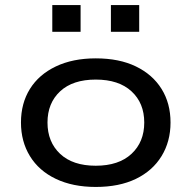

<svg xmlns="http://www.w3.org/2000/svg" viewBox="-20 -731 758 760"><path d="M359 9Q268 9 201 -23Q134 -55 98.5 -113Q63 -171 63 -246Q63 -322 98.5 -379Q134 -436 201 -468Q268 -500 359 -500Q452 -500 518 -468Q584 -436 619.5 -379Q655 -322 655 -246Q655 -171 619.5 -113Q584 -55 518 -23Q452 9 359 9ZM359 -75Q450 -75 500.5 -122Q551 -169 551 -246Q551 -323 500.5 -369.5Q450 -416 359 -416Q268 -416 218 -369.5Q168 -323 168 -246Q168 -169 218 -122Q268 -75 359 -75ZM419 -605V-711H531V-605ZM187 -605V-711H299V-605Z"/></svg>

Font: Nunito Sans 10pt Expanded Medium
Style: Regular
Weight: 500
Width: 7
Designer: Vernon Adams
Foundry: Vernon Adams
Version: Version 3.101;gftools[0.9.27]